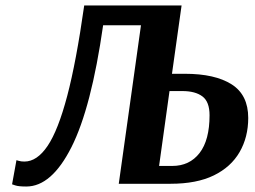

<svg xmlns="http://www.w3.org/2000/svg" viewBox="-20 -670 929 700"><path d="M494 -578H356Q313 -277 240.5 -133.5Q168 10 76 10Q48 10 36 6Q24 2 24 2L40 -86Q40 -86 48.5 -83.5Q57 -81 69 -81Q115 -81 153.5 -138Q192 -195 225 -320Q258 -445 287 -650H642L607 -401H654Q764 -401 824.5 -362.5Q885 -324 885 -240Q885 -170 853.5 -115.5Q822 -61 759.5 -30.5Q697 0 602 0H413ZM598 -338 560 -65H608Q671 -65 707.5 -112Q744 -159 744 -250Q744 -299 718 -318.5Q692 -338 645 -338Z"/></svg>

Font: Arsenal SC
Style: Bold Italic
Weight: 700
Italic angle: -9.10001°
Designer: Andrij Shevchenko
Foundry: Stairsfor
Version: Version 2.001; ttfautohint (v1.8.4.7-5d5b)